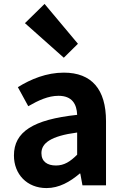

<svg xmlns="http://www.w3.org/2000/svg" viewBox="-20 -944 631 978"><path d="M217 14C281 14 337 -18 386 -60H389L400 0H520V-327C520 -489 447 -574 305 -574C217 -574 137 -541 71 -500L124 -403C176 -433 226 -456 278 -456C347 -456 371 -414 373 -359C148 -335 51 -272 51 -152C51 -57 117 14 217 14ZM265 -101C222 -101 191 -120 191 -164C191 -214 237 -251 373 -269V-156C338 -121 307 -101 265 -101ZM305 -650 377 -721 207 -924 107 -826Z"/></svg>

Font: Source Han Sans SC Bold
Style: Regular
Weight: 700
Designer: Ryoko NISHIZUKA (kana & ideographs); Paul D. Hunt (Latin, Greek & Cyrillic); Wenlong ZHANG (bopomofo); Sandoll Communica
Foundry: Adobe Systems Incorporated
Version: Version 1.001;PS 1.001;hotconv 1.0.78;makeotf.lib2.5.61930